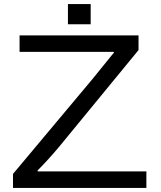

<svg xmlns="http://www.w3.org/2000/svg" viewBox="-20 -899 790 944"><path d="M425.8 -779.8H314V-878.9H425.8ZM76.2 -725.1H661.1V-652.8L273.9 -181.2Q225.1 -122.1 165 -61V-56.2H699.7V24.9H43.9V-43.9L437 -513.2Q447.8 -525.9 520 -615.7Q527.3 -625.5 540 -640.1V-644H76.2Z"/></svg>

Font: BIZ UDPGothic
Style: Regular
Weight: 400
Designer: TypeBank Co., Ltd.
Foundry: Morisawa Inc.
Version: Version 1.051